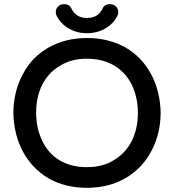

<svg xmlns="http://www.w3.org/2000/svg" viewBox="-20 -881 833 919"><path d="M250 -808Q247 -814 247 -823Q247 -839 258 -850Q269 -861 287 -861Q300 -861 309.5 -855Q319 -849 323 -838Q345 -795 396 -795Q449 -795 470 -838Q474 -849 483.5 -855Q493 -861 506 -861Q524 -861 535 -850Q546 -839 546 -823Q546 -814 543 -808Q524 -768 484.5 -745Q445 -722 396 -722Q348 -722 308.5 -745Q269 -768 250 -808ZM89 -525Q132 -608 212.5 -653.5Q293 -699 396 -699Q501 -699 582 -653Q660 -607 703.5 -525.5Q747 -444 749 -341Q748 -238 704 -157Q660 -74 580 -28Q500 18 396 18Q292 18 211 -28Q133 -75 89.5 -156Q46 -237 44 -341Q45 -444 89 -525ZM182 -207Q212 -145 266.5 -113Q321 -81 396 -81Q473 -81 526 -115Q582 -149 611 -207Q640 -265 640 -341Q640 -414 611 -475Q581 -535 526 -567.5Q471 -600 396 -600Q320 -600 267 -566Q212 -534 182.5 -476Q153 -418 153 -341Q153 -268 182 -207Z"/></svg>

Font: 寒蝉全圆体 Bold
Style: Regular
Weight: 700
Designer: Warren2060
      Designed by Motoya company      

      [Varela Round]
      Joe Prince(Latin component); Avraham Cornf
Foundry: ChillType
Version: Version 3.200